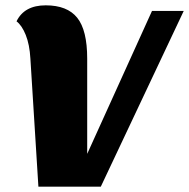

<svg xmlns="http://www.w3.org/2000/svg" viewBox="-20 -700 709 720"><path d="M42 -620Q71 -680 151.5 -680Q232 -680 269.5 -633.5Q307 -587 307 -480V-123L550 -659H669L358 0H124L94 -480Q91 -533 76.5 -569Q62 -605 42 -620Z"/></svg>

Font: Sansita One
Style: Regular
Weight: 400
Designer: Pablo Cosgaya
Foundry: Omnibus-Type
Version: Version 1.001